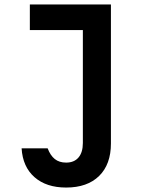

<svg xmlns="http://www.w3.org/2000/svg" viewBox="-20 -625 690 862"><path d="M114 -605H478V19Q478 113 425 165Q372 217 277 217Q188 217 135 170.5Q82 124 77 41H194Q206 73 226 89Q246 105 277 105Q313 105 332.5 82Q352 59 352 17V-490H114Z"/></svg>

Font: Martian Mono SemiCondensed Medium
Style: Regular
Weight: 500
Width: 4
Designer: Roman Shamin
Foundry: Evil Martians
Version: Version 1.000